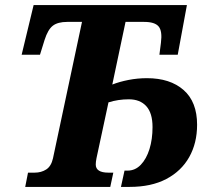

<svg xmlns="http://www.w3.org/2000/svg" viewBox="-20 -734 831 754"><path d="M79 0 90 -56H116Q142 -56 161.5 -68.5Q181 -81 188 -112L302 -648H244Q207 -648 187.5 -633Q168 -618 155 -577L137 -519H65L112 -714H714L678 -519H606L612 -566Q618 -612 603 -630Q588 -648 546 -648H473L421 -402Q449 -413 484.5 -420Q520 -427 557 -427Q648 -427 701 -380.5Q754 -334 754 -244Q754 -172 723 -117Q692 -62 633 -31Q574 0 489 0H455L469 -64H481Q511 -64 533 -87Q555 -110 567 -148.5Q579 -187 579 -235Q579 -290 554.5 -317Q530 -344 486 -344Q444 -344 406 -332L359 -113Q356 -98 356 -88Q356 -56 406 -56H425L413 0Z"/></svg>

Font: Noto Serif SemiCondensed ExtraBold
Style: Italic
Weight: 800
Width: 4
Italic angle: -12°
Designer: Monotype Design Team
Foundry: Monotype Imaging Inc.
Version: Version 2.014; ttfautohint (v1.8.4.7-5d5b)